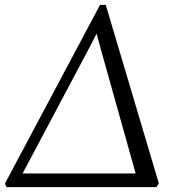

<svg xmlns="http://www.w3.org/2000/svg" viewBox="-35 -767 724 787"><path d="M-7.5 0 -15 -14 375 -747H398.5L616 -15.5L606 0ZM361 -629 325.5 -560.5 38.5 -20 26.5 -56H546L531 -20.5L378.5 -564.5Z"/></svg>

Font: Merriweather 60pt Light
Style: Italic
Weight: 300
Italic angle: -7.8°
Version: Version 2.101